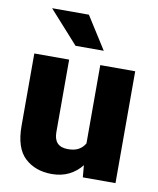

<svg xmlns="http://www.w3.org/2000/svg" viewBox="-85 -816 734 893"><g transform="rotate(10 282.0 -370.0)"><path d="M365.7 0 360.8 -56.6Q336.4 -25.4 301 -7.8Q265.6 9.8 220.2 9.8Q142.1 9.8 92.8 -36.1Q43.5 -82 43.5 -186.5V-528.3H208V-185.5Q208 -117.2 274.4 -117.2Q305.2 -117.2 324.7 -128.2Q344.2 -139.2 355 -158.7V-528.3H520V0ZM262.2 -750 359.4 -596.7H226.1L88.4 -750Z"/></g></svg>

Font: Vazirmatn RD Black
Style: Regular
Weight: 900
Designer: Saber Rastikerdar
Foundry: Saber Rastikerdar
Version: Version 32.102